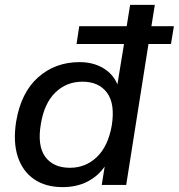

<svg xmlns="http://www.w3.org/2000/svg" viewBox="-20 -756 731 785"><path d="M236 9Q166 9 119 -23.5Q72 -56 52.5 -116Q33 -176 46 -259Q66 -378 136 -440Q206 -502 305 -502Q361 -502 402 -477.5Q443 -453 460 -411L487 -576H293L304 -649H498L512 -736H613L599 -649H691L679 -576H587L496 0H396L408 -75Q380 -35 336.5 -13Q293 9 236 9ZM266 -70Q330 -70 376 -114Q422 -158 437 -243Q451 -332 417.5 -377Q384 -422 317 -422Q252 -422 206.5 -378Q161 -334 147 -249Q132 -160 165 -115Q198 -70 266 -70Z"/></svg>

Font: Mulish SemiBold
Style: Italic
Weight: 600
Italic angle: -9°
Designer: Vernon Adams
Foundry: Vernon Adams
Version: Version 3.603; ttfautohint (v1.8.3)